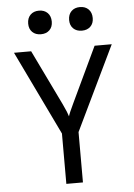

<svg xmlns="http://www.w3.org/2000/svg" viewBox="-62 -991 723 1037"><g transform="rotate(-5 300.0 -472.5)"><path d="M411 -817Q382 -817 364.5 -834Q347 -851 347 -880Q347 -910 364.5 -927.5Q382 -945 411 -945Q440 -945 457.5 -927.5Q475 -910 475 -880Q475 -851 457.5 -834Q440 -817 411 -817ZM189 -817Q160 -817 142.5 -834Q125 -851 125 -880Q125 -910 142.5 -927.5Q160 -945 189 -945Q218 -945 235.5 -927.5Q253 -910 253 -880Q253 -851 235.5 -834Q218 -817 189 -817ZM255 0V-273L35 -730H128L273 -430Q285 -405 292 -387.5Q299 -370 301 -362Q303 -370 310.5 -387.5Q318 -405 330 -430L472 -730H565L345 -273V0Z"/></g></svg>

Font: NKDuy Mono
Style: Regular
Weight: 400
Monospace: yes
Designer: NKDuy
Foundry: NKDuy
Version: Version 2.251; ttfautohint (v1.8.4.7-5d5b)